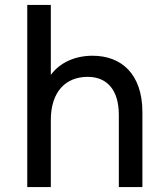

<svg xmlns="http://www.w3.org/2000/svg" viewBox="-20 -762 685 782"><path d="M91 0H187V-273C187 -388 247 -449 337 -449C415 -449 464 -397 464 -294V0H560V-305C560 -461 474 -535 357 -535C285 -535 224 -507 187 -457V-742H91Z"/></svg>

Font: Chess Sans Medium
Style: Regular
Weight: 500
Designer: Wolf Bōese
Foundry: Wolf Bōese
Version: Version 7.223;Glyphs 3.3 (3306)